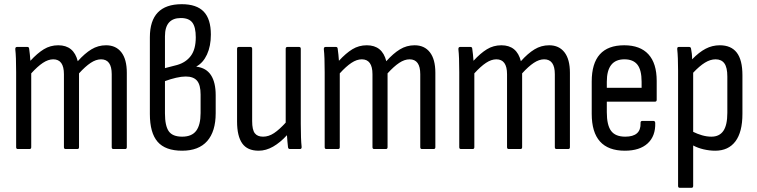

<svg xmlns="http://www.w3.org/2000/svg" viewBox="-20 -711 3612 916"><path d="M65 0Q57 0 57 -9V-366Q57 -442 53 -475Q52 -487 61 -487H111Q118 -487 119 -479Q121 -464 122.5 -450.5Q124 -437 125 -421Q158 -457 189 -476Q220 -495 258 -495Q332 -495 351 -419Q384 -456 416 -475.5Q448 -495 486 -495Q533 -495 559 -461.5Q585 -428 585 -364V-9Q585 0 577 0H521Q513 0 513 -9V-357Q513 -428 462 -428Q438 -428 412.5 -411Q387 -394 357 -361V-9Q357 0 349 0H293Q285 0 285 -9V-357Q285 -428 234 -428Q210 -428 184.5 -411Q159 -394 129 -361V-9Q129 0 121 0Z M849 8Q769 8 732 -34.5Q695 -77 695 -167V-533Q695 -691 847 -691Q918 -691 952 -655.5Q986 -620 986 -546Q986 -491 967.5 -451Q949 -411 917 -394V-393Q964 -387 986.5 -352.5Q1009 -318 1009 -257V-171Q1009 -84 968.5 -38Q928 8 849 8ZM767 -386 825 -401Q867 -413 890.5 -444.5Q914 -476 914 -533Q914 -582 897.5 -603.5Q881 -625 843 -625Q767 -625 767 -538ZM849 -59Q895 -59 916 -87Q937 -115 937 -172V-260Q937 -306 920 -326Q903 -346 866 -346Q846 -346 820 -340Q794 -334 767 -324V-170Q767 -111 785 -85Q803 -59 849 -59Z M1214 8Q1160 8 1135.5 -27Q1111 -62 1111 -131V-478Q1111 -487 1119 -487H1175Q1183 -487 1183 -478V-133Q1183 -92 1195.5 -75.5Q1208 -59 1235 -59Q1262 -59 1287.5 -76Q1313 -93 1343 -126V-478Q1343 -487 1351 -487H1407Q1415 -487 1415 -478V-121Q1415 -83 1416 -56Q1417 -29 1419 -11Q1420 0 1411 0H1363Q1355 0 1354 -9Q1351 -35 1349 -66Q1317 -31 1283 -11.5Q1249 8 1214 8Z M1537 0Q1529 0 1529 -9V-366Q1529 -442 1525 -475Q1524 -487 1533 -487H1583Q1590 -487 1591 -479Q1593 -464 1594.5 -450.5Q1596 -437 1597 -421Q1630 -457 1661 -476Q1692 -495 1730 -495Q1804 -495 1823 -419Q1856 -456 1888 -475.5Q1920 -495 1958 -495Q2005 -495 2031 -461.5Q2057 -428 2057 -364V-9Q2057 0 2049 0H1993Q1985 0 1985 -9V-357Q1985 -428 1934 -428Q1910 -428 1884.5 -411Q1859 -394 1829 -361V-9Q1829 0 1821 0H1765Q1757 0 1757 -9V-357Q1757 -428 1706 -428Q1682 -428 1656.5 -411Q1631 -394 1601 -361V-9Q1601 0 1593 0Z M2179 0Q2171 0 2171 -9V-366Q2171 -442 2167 -475Q2166 -487 2175 -487H2225Q2232 -487 2233 -479Q2235 -464 2236.5 -450.5Q2238 -437 2239 -421Q2272 -457 2303 -476Q2334 -495 2372 -495Q2446 -495 2465 -419Q2498 -456 2530 -475.5Q2562 -495 2600 -495Q2647 -495 2673 -461.5Q2699 -428 2699 -364V-9Q2699 0 2691 0H2635Q2627 0 2627 -9V-357Q2627 -428 2576 -428Q2552 -428 2526.5 -411Q2501 -394 2471 -361V-9Q2471 0 2463 0H2407Q2399 0 2399 -9V-357Q2399 -428 2348 -428Q2324 -428 2298.5 -411Q2273 -394 2243 -361V-9Q2243 0 2235 0Z M2961 8Q2803 8 2803 -168V-322Q2803 -495 2958 -495Q3034 -495 3073.5 -452Q3113 -409 3113 -325V-235Q3113 -226 3105 -226H2875V-176Q2875 -114 2895.5 -86.5Q2916 -59 2963 -59Q3038 -59 3036 -123Q3035 -134 3044 -134H3098Q3105 -134 3106 -125Q3108 -62 3070 -27Q3032 8 2961 8ZM2875 -292H3041V-321Q3041 -377 3021 -402.5Q3001 -428 2959 -428Q2875 -428 2875 -321Z M3223 185Q3215 185 3215 176V-374Q3215 -406 3214 -431.5Q3213 -457 3211 -476Q3210 -487 3218 -487H3268Q3276 -487 3277 -478Q3279 -469 3280.5 -455.5Q3282 -442 3282 -428Q3315 -462 3346.5 -478.5Q3378 -495 3414 -495Q3468 -495 3495 -460Q3522 -425 3522 -352V-168Q3522 -81 3488.5 -36.5Q3455 8 3392 8Q3365 8 3337 1.5Q3309 -5 3287 -17V176Q3287 185 3279 185ZM3394 -428Q3369 -428 3343 -412Q3317 -396 3287 -364V-82Q3307 -72 3329.5 -65.5Q3352 -59 3374 -59Q3412 -59 3431 -86.5Q3450 -114 3450 -173V-346Q3450 -389 3436 -408.5Q3422 -428 3394 -428Z"/></svg>

Font: Sofia Sans Cond
Style: Regular
Weight: 400
Width: 3
Designer: Botio Nikoltchev, Ani Petrova
Foundry: lettersoup
Version: Version 4.100; ttfautohint (v1.8.3)